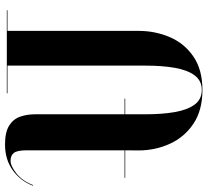

<svg xmlns="http://www.w3.org/2000/svg" viewBox="-50 -750 807 746"><g transform="rotate(90 353.0 -376.5)"><path d="M19.5 -2.5H99.5V-511.5Q99.5 -577 124 -633.8Q148.5 -690.5 199.5 -725.2Q250.5 -760 329 -760Q408 -760 460 -725.2Q512 -690.5 538 -633.8Q564 -577 564 -511.5L563.5 -460H670.5V-457.5H563.5V-78Q563.5 -40.5 573.5 -27.5Q583.5 -14.5 604 -14.5Q624.5 -14.5 653.5 -37.5Q682.5 -60.5 698.5 -102L701 -101.5Q683 -53.5 641.2 -23.2Q599.5 7 540.5 7Q493.5 7 468 -8.8Q442.5 -24.5 433 -51.2Q423.5 -78 423.5 -111.5V-457.5H362.5V-460H423.5V-540Q423.5 -603.5 415 -652.5Q406.5 -701.5 386 -729.5Q365.5 -757.5 329 -757.5Q293 -757.5 272.2 -729.5Q251.5 -701.5 243 -652.5Q234.5 -603.5 234.5 -540V-2.5H342V0H19.5Z"/></g></svg>

Font: Bodoni* 72pt
Style: Bold
Weight: 700
Version: Version 2.3